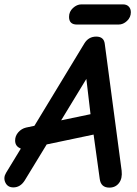

<svg xmlns="http://www.w3.org/2000/svg" viewBox="-54 -849 626 876"><path d="M297 -737Q261 -737 261 -772Q261 -796 279 -812.5Q297 -829 317 -829H507Q524 -829 533.5 -819Q543 -809 543 -793Q543 -770 525.5 -753.5Q508 -737 487 -737ZM445 7Q406 7 401 -33L373 -235L159 -190L59 -26Q39 6 7 6Q-19 6 -29.5 -16Q-40 -38 -26 -61L41 -171L37 -173Q15 -183 15 -208Q15 -229 29.5 -245.5Q44 -262 65 -267L103 -275L331 -651Q350 -682 385 -682Q420 -682 424 -649L501 -70Q505 -35 489 -14Q473 7 445 7ZM225 -300 359 -328 340 -489Z"/></svg>

Font: Comic Neue
Style: Bold Italic
Weight: 700
Italic angle: -12°
Designer: Craig Rozynski
Foundry: Craig Rozynski
Version: Version 2.003